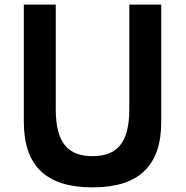

<svg xmlns="http://www.w3.org/2000/svg" viewBox="-20 -820 803 830"><path d="M677 -800H539V-348C539 -203.2 486.4 -145 380 -145C273.6 -145 221 -203.2 221 -348V-800H83V-293C83 -101.9 180.9 -10 380 -10C579.1 -10 677 -101.9 677 -293Z"/></svg>

Font: Hussar Ekologiczny
Style: Regular
Weight: 400
Foundry: Cannot Into Space Fonts
Version: Version 0.97